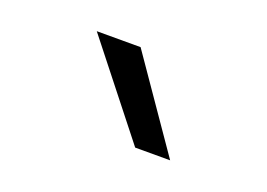

<svg xmlns="http://www.w3.org/2000/svg" viewBox="-45 -886 539 387"><g transform="rotate(20 224.0 -693.0)"><path d="M263 -596 110 -790H204L338 -596Z"/></g></svg>

Font: Georama SemiExpanded
Style: Regular
Weight: 400
Width: 6
Designer: Jean-Baptiste Levee
Foundry: Production Type
Version: Version 1.001